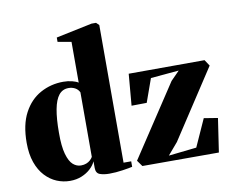

<svg xmlns="http://www.w3.org/2000/svg" viewBox="-87 -930 1270 1053"><g transform="rotate(-10 548.0 -403.5)"><path d="M221 11.5Q183 11.5 147.5 -3.2Q112 -18 83.5 -48.5Q55 -79 38.5 -125.5Q22 -172 22 -235Q22 -336 56.8 -401.2Q91.5 -466.5 150 -498.5Q208.5 -530.5 277.5 -530.5Q303 -530.5 326 -524.8Q349 -519 360.5 -511V-738L285 -751.5V-775.5L486 -817.5H511L526.5 -802.5V-36H569V-5.5Q552 -1.5 514.2 4.2Q476.5 10 439.5 10Q409.5 10 387.5 2.2Q365.5 -5.5 365.5 -35.5V-72Q356 -50.5 335.5 -31.5Q315 -12.5 285.8 -0.5Q256.5 11.5 221 11.5ZM294.5 -61.5Q311 -61.5 324 -66.5Q337 -71.5 346.2 -80Q355.5 -88.5 360.5 -97.5V-457Q352.5 -474 336.2 -482.8Q320 -491.5 300 -491.5Q266.5 -491.5 246 -466Q225.5 -440.5 215.8 -389Q206 -337.5 206 -259Q205.5 -183 218 -139.5Q230.5 -96 250.5 -78.8Q270.5 -61.5 294.5 -61.5ZM912 -481 755 -467 708.5 -337 624 -336 639 -511.5 1061.5 -512.5 1084 -478.5 834 -96.5 778 -31 933.5 -48 1002 -200 1079 -187.5 1051 0H625L601 -33.5L863.5 -431.5Z"/></g></svg>

Font: Merriweather 120pt Black
Style: Regular
Weight: 900
Designer: Eben Sorkin
Foundry: Eben Sorkin
Version: Version 2.100